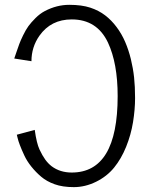

<svg xmlns="http://www.w3.org/2000/svg" viewBox="-20 -768 613 796"><path d="M80.6 -124Q58.1 -172.4 52.7 -197.3L49.8 -209V-209.5L124 -229.5Q131.8 -173.8 143.8 -148.2Q155.8 -122.6 167.7 -106.2Q179.7 -89.8 194.3 -78.6Q229 -52.7 277.3 -52.7Q467.8 -52.7 467.8 -369.6Q467.8 -505.4 427.7 -591.3Q382.3 -687.5 277.3 -687.5Q191.4 -687.5 143.6 -620.1Q110.4 -572.8 110.4 -514.2L39.1 -525.4Q41 -530.8 48.1 -551.8Q55.2 -572.8 60.1 -585.9Q64.9 -599.1 75.9 -621.8Q86.9 -644.5 97.9 -659.7Q108.9 -674.8 127.2 -693.1Q145.5 -711.4 166 -722.2Q215.3 -748 267.1 -748Q318.8 -748 354.2 -736.3Q389.6 -724.6 416 -704.3Q442.4 -684.1 463.6 -655.5Q484.9 -627 499 -594Q513.2 -561 522.5 -523.2Q531.7 -485.4 535.9 -447.3Q540 -409.2 540 -361.6Q540 -314 531.5 -261.5Q522.9 -209 502.9 -159.4Q482.9 -109.9 453.1 -73.2Q423.3 -36.6 378.2 -14.4Q333 7.8 286.1 7.8Q239.3 7.8 206.3 -4.2Q173.3 -16.1 150.9 -35.2Q128.4 -54.2 109.9 -77.4Q91.3 -100.6 80.6 -124Z"/></svg>

Font: News Cycle
Style: Regular
Weight: 500
Version: Version 0.5.2